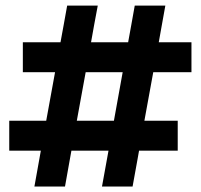

<svg xmlns="http://www.w3.org/2000/svg" viewBox="-20 -686 738 706"><path d="M14 -132V-242Q65.5 -242 113.5 -242Q161.5 -242 203.5 -242H443.5Q486 -242 534 -242Q582 -242 633.5 -242V-132Q582 -132 534 -132Q486 -132 443.5 -132H203.5Q161.5 -132 113.5 -132Q65.5 -132 14 -132ZM106.5 0Q115.5 -50 124.5 -100.2Q133.5 -150.5 145 -215L187 -445.5Q195 -489.5 201.5 -525.2Q208 -561 214.2 -594.5Q220.5 -628 227 -665.5H339.5Q332.5 -629.5 326.5 -596Q320.5 -562.5 314 -526.2Q307.5 -490 299.5 -445L257.5 -215Q246 -152 237.2 -102Q228.5 -52 219 0ZM64 -420.5V-530.5Q116 -530.5 164 -530.5Q212 -530.5 254 -530.5H494Q536.5 -530.5 584.5 -530.5Q632.5 -530.5 684 -530.5V-420.5Q632.5 -420.5 584.5 -420.5Q536.5 -420.5 494 -420.5H254Q212 -420.5 164 -420.5Q116 -420.5 64 -420.5ZM355 0Q364.5 -50 373.2 -100.2Q382 -150.5 394 -215L435.5 -445Q444 -489.5 450.2 -525.2Q456.5 -561 462.8 -594.5Q469 -628 475.5 -665.5H588Q581.5 -629.5 575.5 -596Q569.5 -562.5 563 -526.2Q556.5 -490 548 -445L506 -215Q495 -152 486 -102Q477 -52 467.5 0Z"/></svg>

Font: Commissioner Thin
Style: Bold
Weight: 700
Version: Version 1.001;gftools[0.9.23]